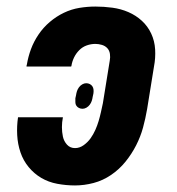

<svg xmlns="http://www.w3.org/2000/svg" viewBox="-20 -558 540 586"><path d="M209 8Q182 8 155 3Q128 -2 106 -15Q84 -28 67.5 -48Q51 -68 42.5 -93Q34 -118 32.5 -145.5Q31 -173 35 -200H172Q169 -185 169 -170Q169 -155 172 -141Q175 -127 184.5 -116.5Q194 -106 209 -106Q223 -106 235.5 -115Q248 -124 256.5 -136Q265 -148 271 -161.5Q277 -175 281 -188.5Q285 -202 288 -215.5Q291 -229 294 -243L315 -373Q317 -383 315.5 -393.5Q314 -404 307.5 -411Q301 -418 291 -421Q281 -424 271 -424Q258 -424 245 -419.5Q232 -415 222 -405Q212 -395 206 -382.5Q200 -370 198 -357Q198 -357 198 -356.5Q198 -356 197 -355H61Q61 -356 61 -357.5Q61 -359 62 -361Q66 -385 74.5 -408Q83 -431 97.5 -452.5Q112 -474 132 -491Q152 -508 175 -519Q198 -530 222.5 -534Q247 -538 271 -538Q297 -538 323 -534.5Q349 -531 372 -521Q395 -511 413 -494.5Q431 -478 441.5 -455.5Q452 -433 453.5 -407Q455 -381 450 -355L429 -225Q424 -196 416.5 -168.5Q409 -141 395.5 -114.5Q382 -88 363 -64.5Q344 -41 319 -24Q294 -7 265.5 0.5Q237 8 209 8ZM232 -226Q226 -226 221 -228.5Q216 -231 213 -235.5Q210 -240 210 -246Q210 -252 210 -258L212 -267Q213 -274 215 -280Q217 -286 221 -291.5Q225 -297 231 -300.5Q237 -304 243 -304Q249 -304 254 -301.5Q259 -299 262 -294.5Q265 -290 265.5 -284Q266 -278 265 -272L263 -263Q262 -256 260 -250Q258 -244 254 -238.5Q250 -233 244 -229.5Q238 -226 232 -226Z"/></svg>

Font: Iosevka Slab Heavy Oblique
Style: Regular
Weight: 900
Italic angle: -9°
Monospace: yes
Designer: Belleve Invis
Foundry: Belleve Invis
Version: Version 11.1.1; ttfautohint (v1.8.3)